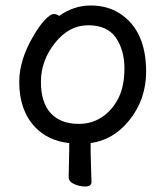

<svg xmlns="http://www.w3.org/2000/svg" viewBox="-20 -506 602 699"><path d="M176 -455Q187 -455 195 -448Q249 -486 310 -486Q371 -486 416 -457Q512 -395 512 -245Q512 -143 449 -66Q393 3 310 15V50L313 157Q313 173 290 173Q271 173 252 165Q230 156 230 139L232 40V15Q154 6 108 -43Q50 -104 50 -208Q50 -287 101 -374Q121 -409 142 -432Q163 -455 176 -455ZM267 -55Q314 -55 351 -79.5Q388 -104 410.5 -147.5Q433 -191 433 -257Q433 -323 402 -368.5Q371 -414 301 -414Q231 -414 180 -349.5Q129 -285 129 -208.5Q129 -132 165 -93.5Q201 -55 267 -55Z"/></svg>

Font: Moon Stars Kai
Style: Bold
Weight: 700
Designer: GuiWonder
Version: Version 1.101